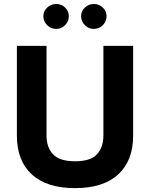

<svg xmlns="http://www.w3.org/2000/svg" viewBox="-20 -946 758 971"><path d="M502.9 -713.9V-260.3Q502.9 -201.2 470.5 -165.8Q438 -130.4 359.6 -130.4Q281.2 -130.4 248.3 -165.8Q215.3 -201.2 215.3 -260.3V-713.9H65.4V-259.8Q65.4 -133.7 140.6 -64.2Q215.8 5.4 359.4 5.4Q502.9 5.4 578.1 -64.2Q653.3 -133.7 653.3 -259.8V-713.9ZM199.2 -863.8Q199.2 -837.9 218.5 -818.8Q237.8 -799.8 264.2 -799.8Q290.5 -799.8 309.3 -818.8Q328.1 -837.9 328.1 -863.8Q328.1 -889.6 309.3 -907.7Q290.5 -925.8 264.2 -925.8Q237.8 -925.8 218.5 -907.7Q199.2 -889.6 199.2 -863.8ZM390.1 -863.8Q390.1 -837.9 409.2 -818.8Q428.2 -799.8 454.6 -799.8Q481 -799.8 500 -818.8Q519 -837.9 519 -863.8Q519 -889.6 500 -907.7Q481 -925.8 454.6 -925.8Q428.2 -925.8 409.2 -907.7Q390.1 -889.6 390.1 -863.8Z"/></svg>

Font: Estedad-FD-VF Thin
Style: Regular
Weight: 100
Designer: Amin Abedi
Version: Version 5.0